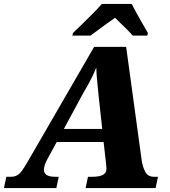

<svg xmlns="http://www.w3.org/2000/svg" viewBox="-66 -951 858 971"><path d="M-46 0 -34 -57H-12Q6 -57 19 -63.5Q32 -70 44.5 -87Q57 -104 75 -135L410 -714H572L651 -137Q656 -106 669 -81.5Q682 -57 713 -57H733L721 0H367L379 -57H402Q435 -57 453.5 -66Q472 -75 472 -96Q472 -104 471.5 -111.5Q471 -119 470 -127L458 -233H221L175 -149Q156 -114 156 -93Q156 -57 212 -57H231L219 0ZM351 -473 257 -299H451L433 -464Q429 -508 425.5 -540.5Q422 -573 421 -609Q411 -585 402 -566Q393 -547 381 -525.5Q369 -504 351 -473ZM303 -784Q323 -803 349 -828.5Q375 -854 401.5 -880.5Q428 -907 449 -931H600Q610 -911 625 -884Q640 -857 655.5 -830Q671 -803 682 -784L679 -771H605Q596 -782 579.5 -798.5Q563 -815 545.5 -832Q528 -849 516 -861Q498 -849 474.5 -832Q451 -815 429 -798.5Q407 -782 392 -771H300Z"/></svg>

Font: Noto Serif ExtraBold
Style: Italic
Weight: 800
Italic angle: -12°
Designer: Monotype Design Team
Foundry: Monotype Imaging Inc.
Version: Version 2.013